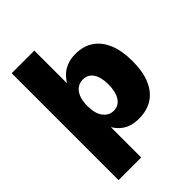

<svg xmlns="http://www.w3.org/2000/svg" viewBox="-259 -856 1172 1172"><g transform="rotate(-45 327.0 -270.5)"><path d="M61 190.4V-732.4H256.3V-424.8L245.6 -432.1Q277.3 -490.2 319.6 -515.6Q361.8 -541 418.9 -541Q487.3 -541 535.6 -508.5Q584 -476.1 609.6 -413.8Q635.3 -351.6 635.3 -262.2Q635.3 -173.8 609.4 -112.1Q583.5 -50.3 534.2 -18.3Q484.9 13.7 414.6 13.7Q351.1 13.7 309.6 -14.4Q268.1 -42.5 237.8 -103L256.3 -102.1V190.4ZM339.8 -129.4Q383.3 -129.4 407 -166.5Q430.7 -203.6 430.7 -266.1Q430.7 -328.6 407.5 -363.5Q384.3 -398.4 340.8 -398.4Q313 -398.4 291.5 -383.1Q270 -367.7 258.1 -337.6Q246.1 -307.6 246.1 -264.2Q246.1 -198.7 272.7 -164.1Q299.3 -129.4 339.8 -129.4Z"/></g></svg>

Font: Schibsted Grotesk Black
Style: Regular
Weight: 900
Designer: Bakken & Baeck AS, Henrik Kongsvoll
Foundry: Schibsted ASA
Version: Version 1.100;gftools[0.9.25]